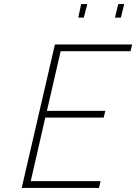

<svg xmlns="http://www.w3.org/2000/svg" viewBox="-20 -917 665 937"><path d="M362 -831 376 -897H406L389 -831ZM541 -831 557 -897H586L570 -831ZM86 0 248 -700H625L617 -667H276L209 -376H494L486 -343H201L130 -33H471L463 0Z"/></svg>

Font: TitilliumWebThinItalic
Style: Thin Italic
Weight: 200
Italic angle: -13°
Version: Version 1.001;PS 57.000;hotconv 1.0.70;makeotf.lib2.5.55311